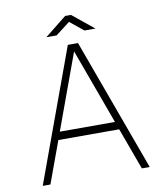

<svg xmlns="http://www.w3.org/2000/svg" viewBox="-94 -955 882 1032"><g transform="rotate(-10 347.0 -439.0)"><path d="M55 0 319.5 -723H375L639 0H596L512.5 -228H180.5L97 0ZM196 -271H497L346.5 -682.5ZM421 -783.5 347 -843.5 269 -783.5H213L332 -878.5H364L481 -783.5Z"/></g></svg>

Font: Public Sans Thin
Style: Regular
Weight: 100
Designer: The Public Sans project authors (U.S. Web Design System). Libre Franklin designed by Pablo Impallari and Rodrigo Fuenzal
Version: Version 1.008